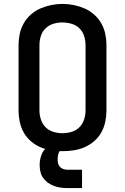

<svg xmlns="http://www.w3.org/2000/svg" viewBox="-20 -766 640 983"><path d="M300 8Q271 8 242 3.5Q213 -1 186.5 -12.5Q160 -24 137.5 -43.5Q115 -63 101 -88.5Q87 -114 81 -142.5Q75 -171 75 -200V-535Q75 -564 81 -592.5Q87 -621 101.5 -646.5Q116 -672 138 -691.5Q160 -711 186.5 -722.5Q213 -734 242 -740Q271 -746 300 -746Q329 -746 358 -740Q387 -734 413.5 -722.5Q440 -711 462 -691.5Q484 -672 498.5 -646.5Q513 -621 519 -592.5Q525 -564 525 -535V-200Q525 -171 519 -142.5Q513 -114 499 -88.5Q485 -63 462.5 -43.5Q440 -24 413.5 -12.5Q387 -1 358 3.5Q329 8 300 8ZM300 -84Q324 -84 347 -91Q370 -98 386.5 -114.5Q403 -131 410.5 -154Q418 -177 418 -200V-535Q418 -559 410.5 -582Q403 -605 386 -621.5Q369 -638 345.5 -644.5Q322 -651 299 -651Q275 -651 252.5 -644Q230 -637 213 -620.5Q196 -604 189 -581Q182 -558 182 -535V-200Q182 -177 189.5 -154Q197 -131 213.5 -114.5Q230 -98 253 -91Q276 -84 300 -84ZM400 197H325Q307 197 290 194.5Q273 192 256.5 186Q240 180 225.5 169.5Q211 159 201 145Q191 131 187 113.5Q183 96 183 78Q183 55 190.5 32Q198 9 214.5 -7.5Q231 -24 254 -30.5Q277 -37 300 -37V0Q292 0 287 6Q282 12 279.5 19.5Q277 27 276 34.5Q275 42 275 49Q275 60 277.5 70.5Q280 81 287 88.5Q294 96 304.5 99.5Q315 103 325 103H400Z"/></svg>

Font: Iosevka Custom SmBdEx
Style: Regular
Weight: 600
Width: 7
Monospace: yes
Designer: Belleve Invis
Foundry: Belleve Invis
Version: Version 11.2.4; ttfautohint (v1.8.4)